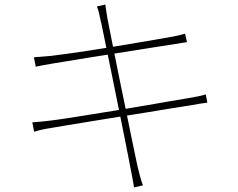

<svg xmlns="http://www.w3.org/2000/svg" viewBox="-20 -789 1040 838"><path d="M419 -700Q416 -717 412 -732.5Q408 -748 403 -761L440 -769Q441 -756 444 -739.5Q447 -723 449 -708Q450 -703 457 -667.5Q464 -632 475 -576Q486 -520 499.5 -454.5Q513 -389 526.5 -323Q540 -257 551.5 -200.5Q563 -144 571 -107Q579 -70 580 -64Q585 -43 591 -20.5Q597 2 604 20L565 29Q561 6 557.5 -15Q554 -36 549 -58Q548 -65 540.5 -102.5Q533 -140 522 -196Q511 -252 497.5 -318Q484 -384 471 -449Q458 -514 446.5 -569Q435 -624 428 -659.5Q421 -695 419 -700ZM128 -539Q142 -540 160 -541.5Q178 -543 202 -545Q226 -548 267.5 -553.5Q309 -559 361 -567Q413 -575 468.5 -584Q524 -593 576 -602Q628 -611 670.5 -618Q713 -625 738 -630Q758 -634 769.5 -637Q781 -640 788 -642L796 -605Q790 -604 776 -602Q762 -600 745 -597Q720 -593 677.5 -586.5Q635 -580 583 -571.5Q531 -563 475.5 -554.5Q420 -546 367.5 -537.5Q315 -529 273 -522Q231 -515 206 -511Q188 -508 171.5 -505Q155 -502 136 -498ZM121 -255Q137 -256 157.5 -258Q178 -260 194 -262Q221 -265 267 -272Q313 -279 371.5 -288.5Q430 -298 492.5 -308Q555 -318 614.5 -328.5Q674 -339 723.5 -347.5Q773 -356 804 -361Q833 -366 849.5 -369.5Q866 -373 878 -377L885 -341Q874 -340 856 -337Q838 -334 810 -329Q775 -324 724.5 -315.5Q674 -307 615 -297.5Q556 -288 495 -278.5Q434 -269 378 -259.5Q322 -250 277 -243Q232 -236 206 -231Q180 -227 162.5 -223Q145 -219 129 -214Z"/></svg>

Font: Noto Sans KR Thin
Style: Regular
Weight: 100
Designer: Ryoko NISHIZUKA 西塚涼子 (kana, bopomofo & ideographs); Paul D. Hunt (Latin, Greek & Cyrillic); Sandoll Communications 산돌커뮤니
Foundry: Adobe
Version: Version 2.004-H2;hotconv 1.0.118;makeotfexe 2.5.65603